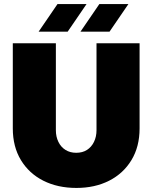

<svg xmlns="http://www.w3.org/2000/svg" viewBox="-20 -913 758 945"><path d="M356 12Q264 12 193.5 -23.5Q123 -59 83 -125Q43 -191 43 -281V-700H255V-272Q255 -240 267.5 -214.5Q280 -189 302.5 -175Q325 -161 355 -161Q386 -161 408 -175Q430 -189 442.5 -214.5Q455 -240 455 -272V-700H667V-281Q667 -191 627 -125Q587 -59 517 -23.5Q447 12 356 12ZM376 -757 469 -893H612L519 -757ZM170 -757 263 -893H406L313 -757Z"/></svg>

Font: MuseoModerno Thin Black
Style: Regular
Weight: 900
Version: Version 1.002